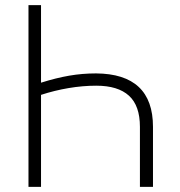

<svg xmlns="http://www.w3.org/2000/svg" viewBox="-20 -727 700 747"><path d="M524.4 0V-233.4Q524.4 -315.9 481.7 -354.7Q439 -393.6 354.5 -393.6Q301.8 -393.6 246.8 -384.3Q191.9 -375 139.6 -357.9V0H90.8V-707H139.6V-405.3Q198.2 -423.8 249.3 -432.6Q300.3 -441.4 353.5 -441.4Q575.2 -439.9 575.2 -233.4V0Z"/></svg>

Font: Pretendard Std ExtraLight
Style: Regular
Weight: 200
Designer: Base glyphs from Inter by Rasmus Andersson; Hangeul glyphs from Noto Sans CJK(Source Han Sans) by Jang Soo-young and Kan
Foundry: Kil Hyung-jin
Version: Version 1.309